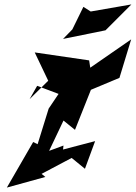

<svg xmlns="http://www.w3.org/2000/svg" viewBox="-20 -789 614 868"><path d="M202 -107 267 -244 319 -202 391 -383 520 -437 573 -611 388 -483 383 -516 137 -552 198 -424 114 -341 148 -401 315 -338 262 -390 200 -298 150 -137 130 -147 11 59 185 11 168 -3 304 -75 364 -26 410 -151 265 -113 267 -131ZM357 -758 307 -656 265 -613 457 -652 574 -769 390 -737Z"/></svg>

Font: Asimov Silicon
Style: Regular
Weight: 400
Designer: Google
Version: Version 2.000980; 2014